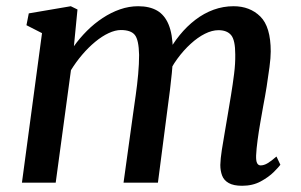

<svg xmlns="http://www.w3.org/2000/svg" viewBox="-20 -587 968 617"><path d="M229 -556.5 217.5 -438.5Q236 -464.5 259.5 -488Q283 -511.5 310 -529.2Q337 -547 365.8 -557Q394.5 -567 424 -567Q460.5 -567 484.8 -553Q509 -539 521.8 -508.2Q534.5 -477.5 535.5 -427.5Q535.5 -422 535.5 -415.8Q535.5 -409.5 535 -403.2Q534.5 -397 534 -390L517 -412.5Q534.5 -446 557.5 -474.2Q580.5 -502.5 608 -523.5Q635.5 -544.5 666.5 -555.8Q697.5 -567 730.5 -567Q783 -567 816.5 -534Q850 -501 850 -421.5Q850 -402 846 -371.5Q842 -341 836.8 -308Q831.5 -275 826 -247Q821.5 -221.5 816.5 -193Q811.5 -164.5 807.8 -136.8Q804 -109 803 -87Q802.5 -70 806.2 -62.8Q810 -55.5 817.5 -55.5Q828 -55.5 839.2 -62Q850.5 -68.5 868.5 -84L881 -57.5Q876 -50.5 859.8 -34.2Q843.5 -18 817.8 -4Q792 10 758 10Q730.5 10 715 1.2Q699.5 -7.5 693.8 -22.8Q688 -38 688 -57Q688.5 -77 692.8 -104.8Q697 -132.5 702.5 -163Q708 -193.5 712.5 -222Q717 -249 722.5 -282.2Q728 -315.5 732.2 -349Q736.5 -382.5 736 -412Q736 -458 722.8 -474Q709.5 -490 682 -490Q661.5 -490 638.5 -478.5Q615.5 -467 592.8 -446.2Q570 -425.5 550 -398.2Q530 -371 516 -338.5L535.5 -403Q535 -379.5 532.2 -352.2Q529.5 -325 526.2 -297.8Q523 -270.5 519.5 -246.5L487.5 0H377L407.5 -220Q411.5 -248 416.2 -281.5Q421 -315 424 -348.5Q427 -382 427 -410.5Q426 -459 413.2 -474.8Q400.5 -490.5 368.5 -490.5Q350.5 -490.5 329 -480.5Q307.5 -470.5 285.8 -452.5Q264 -434.5 244 -411Q224 -387.5 208 -361.5L159 0H50.5L115 -480.5L65 -506L72.5 -544L207.5 -567Z"/></svg>

Font: Merriweather 20pt Medium
Style: Italic
Weight: 500
Italic angle: -7.8°
Version: Version 2.101